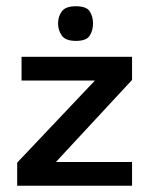

<svg xmlns="http://www.w3.org/2000/svg" viewBox="-20 -595 485 615"><path d="M35 0V-74L284 -337H49V-413H403V-339L159 -76H403V0ZM223 -464Q190 -464 178 -481Q166 -498 166 -520Q166 -542 178 -558.5Q190 -575 223 -575Q257 -575 267.5 -558.5Q278 -542 278 -520Q278 -498 267.5 -481Q257 -464 223 -464Z"/></svg>

Font: Darker Grotesque Light
Style: Bold
Weight: 700
Version: Version 1.000;gftools[0.9.28]